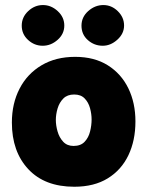

<svg xmlns="http://www.w3.org/2000/svg" viewBox="-20 -708 569 742"><path d="M25.9 -234.4Q25.9 -308.1 55.7 -365.5Q85.4 -422.9 140.4 -455.6Q195.3 -488.3 270.5 -488.3Q344.7 -488.3 396.7 -455.6Q448.7 -422.9 476.1 -366.5Q503.4 -310.1 503.4 -238.8Q503.4 -165 476.3 -108.2Q449.2 -51.3 396.5 -18.8Q343.8 13.7 267.1 13.7Q152.8 13.7 89.4 -54.2Q25.9 -122.1 25.9 -234.4ZM195.8 -244.1Q195.8 -223.6 202.4 -200.2Q209 -176.8 224.1 -160.4Q239.3 -144 264.2 -144Q292 -144 307.1 -160.2Q322.3 -176.3 328.1 -200Q334 -223.6 334 -246.1Q334 -267.6 327.9 -290Q321.8 -312.5 307.1 -327.6Q292.5 -342.8 266.6 -342.8Q240.2 -342.8 224.9 -327.4Q209.5 -312 202.6 -289.1Q195.8 -266.1 195.8 -244.1ZM64 -608.9Q64 -641.6 88.9 -665Q113.8 -688.5 146 -688.5Q177.7 -688.5 203.1 -665Q228.5 -641.6 228.5 -609.4Q228.5 -576.7 202.6 -554Q176.8 -531.2 145 -531.2Q112.8 -531.2 88.4 -553.7Q64 -576.2 64 -608.9ZM294.9 -608.9Q294.9 -642.1 321 -665.3Q347.2 -688.5 379.4 -688.5Q411.1 -688.5 435.3 -664.8Q459.5 -641.1 459.5 -609.4Q459.5 -578.1 433.6 -554.7Q407.7 -531.2 377 -531.2Q344.2 -531.2 319.6 -553Q294.9 -574.7 294.9 -608.9Z"/></svg>

Font: Belanosima SemiBold
Style: Regular
Weight: 600
Designer: The DocRepair Project, Santiago Orozco
Foundry: Google
Version: Version 2.000